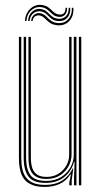

<svg xmlns="http://www.w3.org/2000/svg" viewBox="-20 -749 409 776"><path d="M160.8 6.5Q135.5 6.5 117.5 0.9Q99.5 -4.8 87.6 -14.9Q75.8 -25 69 -39.4Q62.2 -53.8 59.4 -71.4Q56.5 -89 56.5 -109.5V-600H66V-110Q66 -86 70.2 -66.2Q74.5 -46.5 85.1 -32Q95.8 -17.5 114.5 -9.6Q133.2 -1.8 162.5 -1.8Q204.5 -1.8 232.4 -20.2Q260.2 -38.8 273.8 -68.2H276.2L269.8 -19.8V0H260V-12L266.8 -44H264.2Q247 -17 220.2 -5.2Q193.5 6.5 160.8 6.5ZM298.8 0V-600H308.5V0ZM168 -25.8Q145.8 -25.8 131.5 -32.2Q117.2 -38.8 109.2 -50.2Q101.2 -61.8 98.1 -77.4Q95 -93 95 -111V-600H104.8V-111Q104.8 -88 110.2 -70.6Q115.8 -53.2 129.5 -43.6Q143.2 -34 168.5 -34Q195.2 -34 215.8 -46.5Q236.2 -59 247.9 -79.5Q259.5 -100 259.5 -123.2V-600H269.2V-123.5Q269.2 -99.8 257.2 -77.4Q245.2 -55 222.6 -40.4Q200 -25.8 168 -25.8ZM164.5 -9.8Q114 -9.8 94.9 -35.6Q75.8 -61.5 75.8 -110.2V-600H85.5V-110.5Q85.5 -67.5 102.1 -42.6Q118.8 -17.8 166.2 -17.8Q201.8 -17.8 226.8 -33.2Q251.8 -48.8 265 -73.1Q278.2 -97.5 278.2 -123.5V-600H289V0H279.2V-32L281.5 -94.8H279Q268.8 -56.8 239.2 -33.1Q209.8 -9.5 164.5 -9.8ZM80.5 -664.5Q83.5 -697.2 104.2 -715.2Q125 -733.2 151.8 -728.5Q164.2 -726.5 172.6 -721Q181 -715.5 187.5 -708.9Q194 -702.2 201 -697Q208 -691.8 217.8 -690.5Q231.5 -688.5 238.6 -696.2Q245.8 -704 244.8 -717.5H251Q252 -699.8 242.6 -689.4Q233.2 -679 216 -681Q205.2 -682.2 197.8 -687.5Q190.2 -692.8 183.8 -699.2Q177.2 -705.8 169.6 -711.5Q162 -717.2 150.5 -719.5Q127.2 -724.2 108.4 -709Q89.5 -693.8 86.8 -664.5ZM93.2 -664.5Q95.2 -689.8 111.5 -703.2Q127.8 -716.8 148.2 -712Q159 -709.8 166.2 -704.1Q173.5 -698.5 179.9 -691.9Q186.2 -685.2 194.1 -680Q202 -674.8 214 -673.2Q233 -671.2 245.8 -682.9Q258.5 -694.5 257.5 -717.5H263.8Q265.5 -690.8 250.8 -676Q236 -661.2 212.2 -664Q199.8 -665.5 191.6 -670.9Q183.5 -676.2 177.2 -682.9Q171 -689.5 164 -695Q157 -700.5 146.5 -702.8Q128.8 -706 115.1 -695.4Q101.5 -684.8 99.5 -664.5ZM105.8 -664.5Q107.2 -680.8 118.5 -689.6Q129.8 -698.5 145 -695.2Q154.5 -693 161.1 -687.6Q167.8 -682.2 174.1 -675.6Q180.5 -669 188.8 -663.6Q197 -658.2 210 -656.2Q237 -652.5 254.4 -670Q271.8 -687.5 270.2 -717.5H276.5Q278.8 -683 258.8 -662.9Q238.8 -642.8 207.8 -647.5Q194.5 -649.2 185.6 -654.5Q176.8 -659.8 170.1 -666.1Q163.5 -672.5 157.4 -678Q151.2 -683.5 143.5 -685.8Q132.5 -689 122.8 -683.4Q113 -677.8 112.2 -664.5Z"/></svg>

Font: Big Shoulders Inline Text ExtraLight
Style: Regular
Weight: 250
Version: Version 2.002